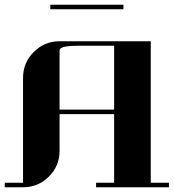

<svg xmlns="http://www.w3.org/2000/svg" viewBox="-20 -789 732 809"><path d="M0 0V-19H77.1V-460.9Q77.1 -524.9 122.1 -569.8Q167.5 -615.2 231 -615.2H615.2V-19H691.9V0H384.8V-19H460.9V-308.1H231V-153.8Q231 -89.8 186 -44.9Q141.1 0 77.1 0ZM191.9 -750V-769H500V-750ZM231 -327.1H460.9V-596.2H308.1Q231 -596.2 231 -577.1Z"/></svg>

Font: Hjet
Style: Regular
Weight: 400
Designer: T. Christopher White
Version: Version 1.2